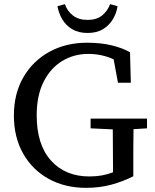

<svg xmlns="http://www.w3.org/2000/svg" viewBox="-20 -891 749 926"><path d="M395 15Q293 15 214.5 -28.5Q136 -72 91.5 -150.5Q47 -229 47 -334Q47 -439 92.5 -518Q138 -597 218 -641Q298 -685 400 -685Q466 -685 518 -672.5Q570 -660 607 -639L611 -492H549L528 -605Q471 -631 406 -631Q336 -631 279.5 -596.5Q223 -562 190 -496Q157 -430 157 -335Q157 -193 226 -116.5Q295 -40 411 -40Q444 -40 471.5 -45Q499 -50 525 -60V-88Q525 -132 524.5 -177Q524 -222 524 -267L417 -272V-319H689V-272L624 -268Q623 -223 623 -178Q623 -133 623 -88V-41Q574 -16 517.5 -0.5Q461 15 395 15ZM257 -861 293 -871Q304 -838 331.5 -816.5Q359 -795 402 -795Q446 -795 472.5 -816.5Q499 -838 511 -871L547 -861Q542 -828 524.5 -798.5Q507 -769 477 -750.5Q447 -732 402 -732Q358 -732 327.5 -750.5Q297 -769 280 -798.5Q263 -828 257 -861Z"/></svg>

Font: Source Serif 4 SmText
Style: Regular
Weight: 400
Designer: Frank Grießhammer
Foundry: Adobe
Version: Version 4.005;hotconv 1.1.0;makeotfexe 2.6.0